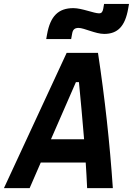

<svg xmlns="http://www.w3.org/2000/svg" viewBox="-52 -965 682 985"><path d="M-31.7 0H100.1L157.2 -131.3H387.7C390.6 -87.4 393.1 -43.9 395 0H526.9C511.2 -231.4 485.8 -462.4 450.7 -693.8H290ZM185.1 -764.6H313L318.4 -793.9C321.8 -813.5 331.5 -821.8 351.1 -821.8C379.4 -821.8 438 -791 482.4 -791C552.2 -791 589.8 -830.6 605.5 -920.4L609.9 -944.8H481.9L477.5 -919.4C474.6 -903.3 467.8 -896.5 457 -896.5C429.7 -896.5 368.2 -923.3 324.2 -923.3C247.6 -923.3 206.1 -882.3 189.5 -789.1ZM209.5 -250.5 337.4 -543.5H353C362.3 -445.8 371.6 -348.1 379.4 -250.5Z"/></svg>

Font: Cascadia Code NF
Style: Bold Italic
Weight: 700
Italic angle: -10°
Monospace: yes
Designer: Aaron Bell
Foundry: Saja Typeworks
Version: Version 2404.023